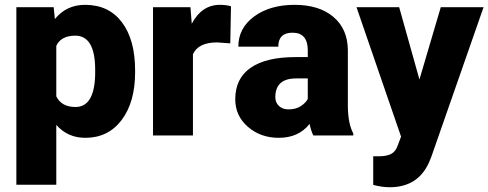

<svg xmlns="http://www.w3.org/2000/svg" viewBox="-20 -558 2012 791"><path d="M536.6 -260.3Q536.6 -137.2 481.2 -63.7Q425.8 9.8 331.5 9.8Q258.8 9.8 211.9 -43.5V203.1H47.4V-528.3H201.2L206.1 -479.5Q253.4 -538.1 330.6 -538.1Q428.2 -538.1 482.4 -466.1Q536.6 -394 536.6 -268.1ZM372.1 -270.5Q372.1 -411.1 290 -411.1Q231.4 -411.1 211.9 -369.1V-161.1Q233.4 -117.2 291 -117.2Q369.6 -117.2 372.1 -252.9Z M928.7 -379.4 874.5 -383.3Q796.9 -383.3 774.9 -334.5V0H610.4V-528.3H764.6L770 -460.4Q811.5 -538.1 885.7 -538.1Q912.1 -538.1 931.6 -532.2Z M1271 0Q1262.2 -16.1 1255.4 -47.4Q1210 9.8 1128.4 9.8Q1053.7 9.8 1001.5 -35.4Q949.2 -80.6 949.2 -148.9Q949.2 -234.9 1012.7 -278.8Q1076.2 -322.8 1197.3 -322.8H1248V-350.6Q1248 -423.3 1185.1 -423.3Q1126.5 -423.3 1126.5 -365.7H961.9Q961.9 -442.4 1027.1 -490.2Q1092.3 -538.1 1193.4 -538.1Q1294.4 -538.1 1353 -488.8Q1411.6 -439.5 1413.1 -353.5V-119.6Q1414.1 -46.9 1435.5 -8.3V0ZM1168 -107.4Q1198.7 -107.4 1219 -120.6Q1239.3 -133.8 1248 -150.4V-234.9H1200.2Q1114.3 -234.9 1114.3 -157.7Q1114.3 -135.3 1129.4 -121.3Q1144.5 -107.4 1168 -107.4Z M1708 -230.5 1795.9 -528.3H1972.2L1756.8 88.4L1747.6 110.8Q1701.7 213.4 1585.4 213.4Q1553.2 213.4 1517.6 203.6V85.9H1539.1Q1573.7 85.9 1592 75.9Q1610.4 65.9 1619.1 40L1632.3 4.9L1448.7 -528.3H1624.5Z"/></svg>

Font: Sadagaat-English
Style: Regular
Weight: 900
Designer: Ahmed alsheikh
Foundry: Ahmed alsheikh Design
Version: Version 2.137;January 17, 2018;FontCreator 11.0.0.2408 64-bi